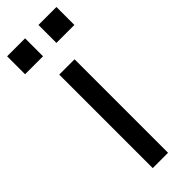

<svg xmlns="http://www.w3.org/2000/svg" viewBox="-257 -730 771 771"><g transform="rotate(-45 129.0 -344.5)"><path d="M167 -710H269V-608H167ZM-11 -710H91V-608H-11ZM85 -510H172V21H85Z"/></g></svg>

Font: Stick
Style: Regular
Weight: 400
Designer: Fontworks Inc.
Foundry: Fontworks Inc.
Version: Version 1.100